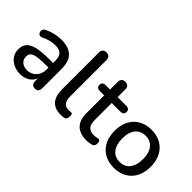

<svg xmlns="http://www.w3.org/2000/svg" viewBox="-26 -1256 1809 1809"><g transform="rotate(45 878.5 -351.5)"><path d="M227 9C297 9 350 -25 374 -81V-44C374 -11 392 7 422 7C452 7 469 -11 469 -44V-301C469 -435 406 -497 273 -497C223 -497 164 -485 105 -458C54 -436 78 -358 132 -384C182 -409 227 -419 270 -419C343 -419 373 -388 373 -312V-286H339C123 -286 49 -249 49 -142C49 -56 125 9 227 9ZM247 -63C186 -63 149 -98 149 -148C149 -206 194 -224 340 -224H373V-197C373 -119 319 -63 247 -63Z M765 9C777 9 790 9 803 7C830 3 841 -12 841 -40C841 -71 836 -78 819 -77C810 -76 801 -75 789 -75C737 -75 709 -108 709 -174V-661C709 -694 690 -712 658 -712C626 -712 608 -694 608 -661V-168C608 -52 661 9 765 9Z M1111 9C1132 9 1164 4 1180 -2C1199 -8 1205 -26 1205 -47C1205 -75 1194 -83 1180 -83C1167 -82 1150 -75 1126 -75C1058 -75 1030 -111 1030 -182V-410H1147C1174 -410 1189 -424 1189 -449C1189 -473 1174 -488 1147 -488H1030V-591C1030 -624 1012 -642 980 -642C948 -642 929 -624 929 -591V-488H869C842 -488 827 -473 827 -449C827 -424 842 -410 869 -410H929V-174C929 -55 989 9 1111 9Z M1475 9C1620 9 1715 -89 1715 -244C1715 -399 1620 -497 1475 -497C1328 -497 1234 -399 1234 -244C1234 -89 1328 9 1475 9ZM1475 -69C1391 -69 1336 -130 1336 -244C1336 -358 1391 -418 1475 -418C1558 -418 1613 -358 1613 -244C1613 -130 1558 -69 1475 -69Z"/></g></svg>

Font: Nunito SemiBold
Style: Regular
Weight: 600
Designer: Vernon Adams
Foundry: Vernon Adams
Version: Version 3.602